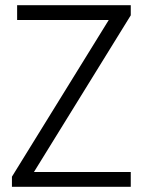

<svg xmlns="http://www.w3.org/2000/svg" viewBox="-20 -720 550 740"><path d="M26 -39 427 -688 453 -643H46V-700H484V-661L83 -12L55 -57H484V0H26Z"/></svg>

Font: Pathway Extreme 8pt Thin 12pt ExtraLight
Style: Regular
Weight: 250
Version: Version 1.001;gftools[0.9.26]